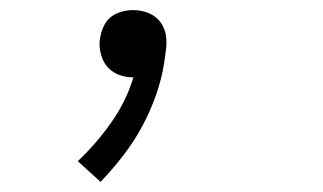

<svg xmlns="http://www.w3.org/2000/svg" viewBox="-20 -145 640 380"><path d="M179 215 134 174Q171 139 200.5 97Q230 55 244 8H242Q229 8 216.5 3.5Q204 -1 195 -10Q186 -19 181.5 -32Q177 -45 177 -58Q177 -62 177.5 -66Q178 -70 179 -74Q181 -85 186.5 -95.5Q192 -106 201 -112.5Q210 -119 221 -122Q232 -125 243 -125Q256 -125 267.5 -121.5Q279 -118 288 -111Q297 -104 302.5 -93Q308 -82 309 -70.5Q310 -59 308.5 -46.5Q307 -34 305 -21Q300 11 289 42.5Q278 74 262 104Q246 134 224.5 162Q203 190 179 215Z"/></svg>

Font: Iosevka Light Extended Oblique
Style: Regular
Weight: 300
Width: 7
Italic angle: -9°
Monospace: yes
Designer: Belleve Invis
Foundry: Belleve Invis
Version: Version 32.5.0; ttfautohint (v1.8.4)